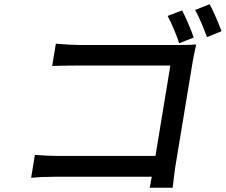

<svg xmlns="http://www.w3.org/2000/svg" viewBox="-20 -842 1064 905"><path d="M893.1 -665.1 824.6 -638.1Q815 -668 799.5 -704.5Q784.1 -741.1 770.2 -767L838.4 -793Q851.2 -768.5 867.5 -730.5Q883.9 -692.5 893.1 -665.1ZM888.5 -552.9 806.5 -57.2Q803.6 -40.8 794 43H685.7Q686.4 38 690 20.4Q693.5 2.8 695.3 -8.9H241.5Q176.5 -8.9 126.8 -3.9L144.5 -111.9Q209.2 -106.9 254.6 -106.9H712.7L783 -533H337Q275.9 -533 225.9 -530.9L243.3 -636Q312.5 -630 353.3 -630H828.5Q868.3 -630 904.8 -632.1Q891 -569.2 888.5 -552.9ZM899.9 -795.1 968 -822.1Q991.5 -780.5 1024.1 -695L955.6 -666.9Q924 -752.1 899.9 -795.1Z"/></svg>

Font: Karasuma Gothic
Style: Medium Italic
Weight: 500
Italic angle: 9.39998°
Designer: Rasmus Andersson / Ryoko Nishizuka
Foundry: Genbu
Version: Version 1.00